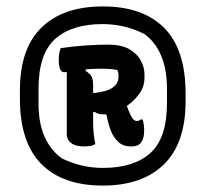

<svg xmlns="http://www.w3.org/2000/svg" viewBox="-20 -780 640 598"><path d="M300 -760Q425 -760 491.5 -693Q558 -626 558 -489V-464Q558 -334 490.5 -268Q423 -202 300 -202Q175 -202 108.5 -269.5Q42 -337 42 -473V-498Q42 -629 109.5 -694.5Q177 -760 300 -760ZM300 -705Q203 -705 151.5 -658.5Q100 -612 100 -504V-458Q100 -397 118.5 -355Q137 -313 172 -287Q205 -271 237 -264Q269 -257 300 -257Q397 -257 448.5 -303.5Q500 -350 500 -458V-504Q500 -564 482 -606.5Q464 -649 430 -674Q396 -691 363.5 -698Q331 -705 300 -705ZM317 -641Q358 -641 382.5 -627Q407 -613 418.5 -591.5Q430 -570 430 -548V-537Q430 -510 413.5 -487.5Q397 -465 375 -450Q379 -440 382 -432Q390 -413 395.5 -408Q401 -403 406 -403Q413 -403 418 -408H424Q429 -394 429 -373Q429 -324 391 -324H386Q364 -324 349 -337.5Q334 -351 325 -373Q317 -395 311 -424Q309 -424 307 -424H301Q284 -424 276 -431H270V-404Q270 -385 271.5 -367Q273 -349 277 -331Q268 -326 259 -325Q250 -324 242 -324Q215 -324 201.5 -334.5Q188 -345 188 -361V-556Q183 -555 180 -555Q163 -555 163 -594Q163 -615 169 -630Q209 -636 247.5 -638.5Q286 -641 317 -641ZM270 -515V-490Q312 -494 330.5 -507Q349 -520 349 -539V-545Q349 -557 345 -562Q328 -566 293 -566Q280 -566 268.5 -565.5Q257 -565 247 -564V-559Q261 -550 265.5 -541Q270 -532 270 -515Z"/></svg>

Font: Recursive Mn Csl St XBd
Style: Regular
Weight: 800
Monospace: yes
Version: Version 1.079;hotconv 1.0.112;makeotfexe 2.5.65598; ttfautoh